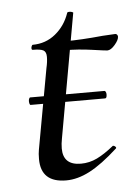

<svg xmlns="http://www.w3.org/2000/svg" viewBox="-42 -491 385 537"><g transform="rotate(-5 151.0 -222.5)"><path d="M38 -218Q38 -222 39.5 -225Q41 -228 42 -228H251Q253 -228 254.5 -225Q256 -222 256 -218Q256 -207 251 -207H42Q40 -207 39 -210.5Q38 -214 38 -218ZM52 -54Q52 -70 54 -80L95 -306Q99 -323 99 -337Q99 -351 91 -355.5Q83 -360 61 -360Q58 -360 58 -365Q58 -368 59.5 -371Q61 -374 62 -374Q99 -374 126.5 -396.5Q154 -419 166 -454Q166 -457 173 -457Q177 -457 180.5 -455.5Q184 -454 183 -453L121 -106Q118 -91 118 -78Q118 -31 168 -31Q192 -31 213.5 -41.5Q235 -52 261 -73H262Q265 -73 268 -70Q271 -67 269 -65Q224 -24 189.5 -6Q155 12 123 12Q52 12 52 -54ZM150 -351 152 -376Q199 -376 259 -382L295 -384Q298 -384 300 -381.5Q302 -379 302 -376Q302 -367 290.5 -353.5Q279 -340 269 -340Q265 -340 226.5 -345.5Q188 -351 150 -351Z"/></g></svg>

Font: Cormorant Garamond Medium
Style: Italic
Weight: 500
Italic angle: -10°
Designer: Christian Thalmann (Catharsis Fonts)
Foundry: Catharsis Fonts
Version: Version 4.000